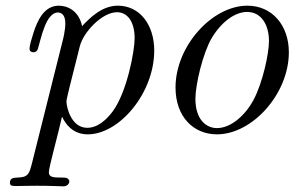

<svg xmlns="http://www.w3.org/2000/svg" viewBox="-20 -462 1037 676"><path d="M15 181C15 191 20 193 37 193C52 193 74 192 109 192C166 192 185 194 204 194C216 194 224 185 224 177C224 173 222 170 219 167C214 163 204 163 194 163H188C170 163 152 162 152 145C152 126 185 10 198 -50H199C210 -27 235 11 289 11C400 11 523 -134 523 -284C523 -375 472 -442 395 -442C340 -442 298 -401 269 -370C258 -423 219 -442 187 -442C134 -442 111 -387 98 -347C91 -325 84 -302 84 -290C84 -280 93 -278 98 -278C104 -278 111 -281 114 -292C124 -324 141 -418 184 -418C194 -418 210 -412 210 -380C210 -353 201 -319 199 -312L91 119C88 130 85 142 79 150C60 175 15 150 15 181ZM214 -105C214 -114 229 -172 261 -299C273 -348 339 -419 392 -419C428 -419 454 -387 454 -327C454 -282 427 -138 377 -70C338 -18 305 -12 287 -12C231 -12 214 -84 214 -105Z M598 -154C598 -51 661 11 744 11C868 11 997 -131 997 -278C997 -373 938 -442 851 -442C727 -442 598 -300 598 -154ZM668 -114C668 -164 694 -275 726 -329C763 -390 811 -420 850 -420C899 -420 927 -376 927 -317C927 -274 905 -171 873 -111C844 -56 793 -11 744 -11C705 -11 668 -42 668 -114Z"/></svg>

Font: CMU Serif
Style: Italic
Weight: 500
Italic angle: -14.04°
Version: Version 0.7.0